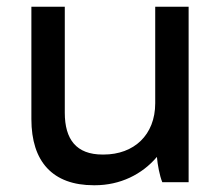

<svg xmlns="http://www.w3.org/2000/svg" viewBox="-20 -540 661 569"><path d="M258 9H261C336 9 401 -23 445 -75C447 -52 453 -19 461 0H539V-520H440V-234C440 -140 377 -82 287 -82H284C206 -82 172 -127 172 -206V-520H73V-187C73 -61 136 9 258 9Z"/></svg>

Font: Fixel Display Medium
Style: Regular
Weight: 500
Designer: AlfaBravo + MacPaw
Foundry: Kyrylo Tkachov, Marchela Mozhyna, Serhii Makarenko, Maria Weinstein, Zakhar Kryvoshyya
Version: Version 1.211